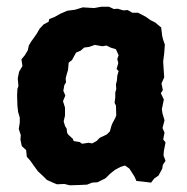

<svg xmlns="http://www.w3.org/2000/svg" viewBox="-20 -537 557 573"><path d="M240 14 219 15 188 16 172 12 150 13 140 9 120 0 109 -11 93 -26 82 -41 70 -58 60 -69 58 -89 45 -101 41 -120 42 -134 36 -152 39 -171V-186L34 -203L32 -221L31 -252L32 -272L35 -280L33 -303L37 -323L47 -340L44 -360L54 -372L63 -387L66 -401L73 -413L81 -424L90 -437L98 -451L110 -464L125 -472L127 -480L144 -487L160 -496L181 -505L204 -508L227 -515L261 -513L283 -517H305L320 -510L331 -511L348 -506L361 -507L375 -499H392L415 -487L429 -477L443 -470L461 -455L464 -430L467 -418L472 -404L470 -377L467 -354L468 -336L469 -322L470 -306L462 -288L466 -268L460 -259L469 -240L463 -211L465 -198L471 -178L465 -155L471 -141L467 -121L474 -112L469 -86L468 -73L474 -57L466 -45L464 -33L453 -13L440 -4L431 8L406 5L387 3L382 -9L366 -34L353 -43L340 -39L323 -30L308 -18L295 -5L271 7L255 8ZM225 -108 245 -111 255 -109 268 -116 278 -126 289 -131 299 -136 308 -145 312 -160 315 -168 324 -185 327 -193 326 -222 322 -230 324 -246V-261L327 -271L326 -285L329 -297L330 -311L334 -325L328 -331L333 -349L330 -361L334 -372L326 -390L310 -395L298 -401L285 -399L263 -403L246 -397L231 -395L221 -386L207 -380L201 -369L195 -358L185 -350L183 -328L179 -315L176 -303L177 -291L172 -283L169 -266L175 -252L168 -235L174 -216V-202V-192L170 -175L174 -161L179 -153L180 -142L183 -136L197 -123L200 -116L218 -113Z"/></svg>

Font: Winky Rough SemiBold
Style: Regular
Weight: 600
Designer: Simon Atzbach
Foundry: typofactur
Version: Version 1.206; ttfautohint (v1.8.4.7-5d5b)